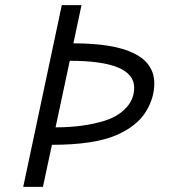

<svg xmlns="http://www.w3.org/2000/svg" viewBox="-20 -731 689 751"><path d="M197.3 -232.9Q306.2 -232.9 389.6 -258.8Q434.6 -272.9 464.4 -300.3Q504.9 -337.4 504.9 -387.7Q504.9 -493.2 252.9 -493.2ZM221.7 -710.9H298.8L267.1 -561.5Q583.5 -561.5 583.5 -404.3Q583.5 -346.7 549.8 -293Q515.1 -237.3 435.5 -202.6Q347.7 -164.6 183.1 -164.6L147.9 0H70.8Z"/></svg>

Font: Tuffy
Style: Italic
Weight: 400
Italic angle: -12°
Designer: Thatcher Ulrich, Karoly Barta and Michael Everson
Version: Version 001.271